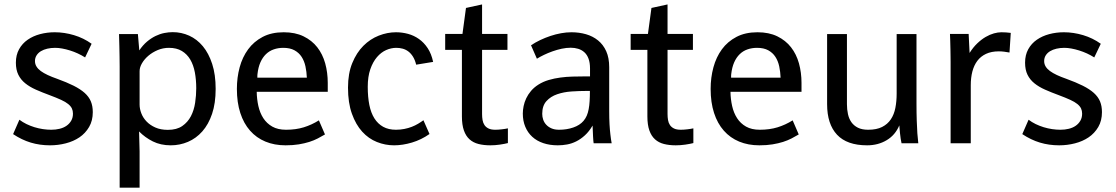

<svg xmlns="http://www.w3.org/2000/svg" viewBox="-20 -656 5110 879"><path d="M68.8 -107.9Q83.5 -96.7 101.1 -88.1Q118.7 -79.6 137.7 -73.7Q156.7 -67.9 176.5 -64.9Q196.3 -62 214.8 -62Q234.9 -62 252.9 -66.4Q271 -70.8 284.4 -80.1Q297.9 -89.4 305.9 -103.3Q314 -117.2 314 -135.7Q314 -148.9 309.1 -159.4Q304.2 -169.9 292.2 -179.7Q280.3 -189.5 259.5 -199Q238.8 -208.5 207.5 -220.2Q172.9 -232.9 144.3 -245.6Q115.7 -258.3 95.5 -274.7Q75.2 -291 64 -313.7Q52.7 -336.4 52.7 -369.1Q52.7 -404.3 67.4 -430.7Q82 -457 106.7 -474.1Q131.3 -491.2 163.6 -499.8Q195.8 -508.3 230.5 -508.3Q274.4 -508.3 318.6 -495.1Q362.8 -481.9 399.4 -455.6L369.6 -393.1Q353.5 -403.3 335.9 -411.4Q318.4 -419.4 300.3 -425Q282.2 -430.7 264.9 -433.8Q247.6 -437 232.4 -437Q213.4 -437 196.5 -433.1Q179.7 -429.2 167.2 -421.6Q154.8 -414.1 147.5 -402.6Q140.1 -391.1 140.1 -376.5Q140.1 -362.8 147 -351.6Q153.8 -340.3 166.7 -330.8Q179.7 -321.3 198.5 -312.5Q217.3 -303.7 241.2 -295.4Q285.6 -279.3 316.9 -263.7Q348.1 -248 367.7 -230.5Q387.2 -212.9 396 -191.7Q404.8 -170.4 404.8 -142.6Q404.8 -103.5 387.9 -74.7Q371.1 -45.9 343.8 -27.3Q316.4 -8.8 281.2 0.2Q246.1 9.3 209 9.3Q162.1 9.3 120.8 -3.2Q79.6 -15.6 40 -42Z M527.8 203.1V-351.1Q527.8 -373 527.3 -398.2Q526.9 -423.3 526.4 -445.3Q525.4 -470.7 524.9 -500H611.3L617.7 -425.3Q633.8 -449.2 652.8 -465.3Q671.9 -481.4 692.1 -491.2Q712.4 -501 732.4 -504.9Q752.4 -508.8 771 -508.8Q810.5 -508.8 846.2 -492.7Q881.8 -476.6 908.7 -444.3Q935.5 -412.1 951.4 -363.3Q967.3 -314.5 967.3 -249Q967.3 -183.1 950.9 -134.8Q934.6 -86.4 906.2 -54.4Q877.9 -22.5 840.6 -6.6Q803.2 9.3 761.7 9.3Q715.8 9.3 679.9 -8.5Q644 -26.4 616.7 -54.2L619.1 37.1V203.1ZM748.5 -61.5Q789.1 -61.5 814.5 -79.1Q839.8 -96.7 854 -124Q868.2 -151.4 873.3 -185.3Q878.4 -219.2 878.4 -252Q878.4 -290.5 872.1 -324.5Q865.7 -358.4 851.1 -383.3Q836.4 -408.2 812.5 -422.6Q788.6 -437 753.4 -437Q726.6 -437 702.1 -426.8Q677.7 -416.5 659.4 -400.9Q641.1 -385.3 630.1 -366.5Q619.1 -347.7 619.1 -330.1V-177.2Q619.1 -157.7 627 -137.2Q634.8 -116.7 650.9 -99.9Q667 -83 691.2 -72.3Q715.3 -61.5 748.5 -61.5Z M1467.8 -40.5Q1452.1 -31.2 1434.8 -22.2Q1417.5 -13.2 1396 -6.3Q1374.5 0.5 1347.9 4.9Q1321.3 9.3 1287.6 9.3Q1236.3 9.3 1195.1 -7.8Q1153.8 -24.9 1124.8 -57.9Q1095.7 -90.8 1080.1 -138.9Q1064.5 -187 1064.5 -249Q1064.5 -300.8 1077.1 -347.7Q1089.8 -394.5 1116 -430.2Q1142.1 -465.8 1182.6 -487.1Q1223.1 -508.3 1278.8 -508.3Q1331.5 -508.3 1369.6 -489.7Q1407.7 -471.2 1432.4 -439.7Q1457 -408.2 1468.8 -366Q1480.5 -323.7 1480.5 -276.4V-235.8H1155.3Q1155.8 -202.1 1162.8 -170.7Q1169.9 -139.2 1185.5 -115Q1201.2 -90.8 1226.6 -76.4Q1252 -62 1289.6 -62Q1334.5 -62 1370.8 -73.2Q1407.2 -84.5 1439.9 -105ZM1276.9 -437Q1253.4 -437 1233.2 -429.9Q1212.9 -422.9 1197.5 -408Q1182.1 -393.1 1172.1 -370.4Q1162.1 -347.7 1158.7 -316.4Q1158.2 -314 1158.2 -309.6Q1158.2 -305.2 1158.2 -300.3H1384.8Q1383.8 -327.1 1378.4 -352.1Q1373 -377 1360.8 -395.8Q1348.6 -414.6 1328.1 -425.8Q1307.6 -437 1276.9 -437Z M1946.3 -42.5Q1908.7 -16.1 1866 -3.4Q1823.2 9.3 1784.2 9.3Q1743.7 9.3 1705.6 -5.9Q1667.5 -21 1638.2 -53.2Q1608.9 -85.4 1591.1 -135.3Q1573.2 -185.1 1573.2 -254.9Q1573.2 -319.8 1592.8 -367.4Q1612.3 -415 1643.6 -446.3Q1674.8 -477.5 1714.1 -492.9Q1753.4 -508.3 1793 -508.3Q1820.8 -508.3 1847.9 -501Q1875 -493.7 1897.9 -477.5Q1920.9 -461.4 1938 -435.5Q1955.1 -409.7 1962.9 -372.6L1885.3 -359.9Q1879.9 -381.8 1870.6 -396.7Q1861.3 -411.6 1849.1 -420.7Q1836.9 -429.7 1823 -433.3Q1809.1 -437 1794.4 -437Q1771 -437 1747.8 -426.8Q1724.6 -416.5 1705.8 -394.5Q1687 -372.6 1675.3 -338.9Q1663.6 -305.2 1663.6 -258.3Q1663.6 -211.9 1670.9 -175.5Q1678.2 -139.2 1694.1 -114Q1710 -88.9 1734.4 -75.4Q1758.8 -62 1792.5 -62Q1813 -62 1831.3 -65.7Q1849.6 -69.3 1865.2 -75.4Q1880.9 -81.5 1894 -89.4Q1907.2 -97.2 1918.5 -105.5Z M2247.6 -62Q2261.2 -62 2277.6 -64Q2293.9 -65.9 2305.2 -68.4V-1Q2290 2.9 2268.3 6.1Q2246.6 9.3 2224.6 9.3Q2194.8 9.3 2170.7 3.2Q2146.5 -2.9 2129.6 -18.1Q2112.8 -33.2 2103.8 -58.8Q2094.7 -84.5 2094.7 -123V-427.7H2018.1V-500.5H2097.2L2113.3 -619.6L2187 -635.7V-500.5H2303.2V-427.7H2187V-133.8Q2187 -119.6 2189.2 -106.4Q2191.4 -93.3 2198 -83.5Q2204.6 -73.7 2216.3 -67.9Q2228 -62 2247.6 -62Z M2411.1 -448.7Q2430.7 -461.9 2453.4 -472.7Q2476.1 -483.4 2500.2 -491.5Q2524.4 -499.5 2548.8 -503.9Q2573.2 -508.3 2596.2 -508.3Q2631.3 -508.3 2662.8 -499.3Q2694.3 -490.2 2718 -470.9Q2741.7 -451.7 2755.4 -421.4Q2769 -391.1 2769 -348.1V-147Q2769 -113.8 2770.5 -86.9Q2772 -60.1 2774.4 -40.5Q2776.9 -17.6 2780.3 0H2697.8Q2696.3 -8.3 2695.1 -30.8Q2693.8 -53.2 2692.9 -81.1Q2676.8 -53.7 2657.7 -36.4Q2638.7 -19 2618.2 -8.8Q2597.7 1.5 2576.2 5.4Q2554.7 9.3 2533.7 9.3Q2497.1 9.3 2467.3 -0.7Q2437.5 -10.7 2416.7 -29.8Q2396 -48.8 2384.8 -75.7Q2373.5 -102.5 2373.5 -136.2Q2373.5 -152.3 2377.2 -170.4Q2380.9 -188.5 2389.2 -206.1Q2397.5 -223.6 2411.1 -239.7Q2424.8 -255.9 2444.8 -268.6Q2466.3 -282.2 2492.2 -289.8Q2518.1 -297.4 2545.7 -301Q2573.2 -304.7 2601.1 -305.4Q2628.9 -306.2 2654.8 -306.2H2681.2V-342.3Q2681.2 -369.1 2674.3 -387.5Q2667.5 -405.8 2655.3 -416.7Q2643.1 -427.7 2627 -432.6Q2610.8 -437.5 2592.8 -437.5Q2572.8 -437.5 2551.3 -432.9Q2529.8 -428.2 2509.3 -420.9Q2488.8 -413.6 2470.5 -404.8Q2452.1 -396 2438 -387.2ZM2651.4 -102.5Q2660.6 -113.3 2666.3 -126.5Q2671.9 -139.6 2675 -156.2Q2678.2 -172.9 2679.4 -193.4Q2680.7 -213.9 2680.7 -239.7H2666.5Q2632.8 -239.7 2596.9 -237.3Q2561 -234.9 2531 -224.6Q2501 -214.4 2481.7 -193.1Q2462.4 -171.9 2462.4 -134.8Q2462.4 -121.1 2466.8 -108.2Q2471.2 -95.2 2480.7 -85Q2490.2 -74.7 2504.6 -68.4Q2519 -62 2539.6 -62Q2574.7 -62 2604.5 -72.3Q2634.3 -82.5 2651.4 -102.5Z M3096.7 -62Q3110.4 -62 3126.7 -64Q3143.1 -65.9 3154.3 -68.4V-1Q3139.2 2.9 3117.4 6.1Q3095.7 9.3 3073.7 9.3Q3043.9 9.3 3019.8 3.2Q2995.6 -2.9 2978.8 -18.1Q2961.9 -33.2 2952.9 -58.8Q2943.8 -84.5 2943.8 -123V-427.7H2867.2V-500.5H2946.3L2962.4 -619.6L3036.1 -635.7V-500.5H3152.3V-427.7H3036.1V-133.8Q3036.1 -119.6 3038.3 -106.4Q3040.5 -93.3 3047.1 -83.5Q3053.7 -73.7 3065.4 -67.9Q3077.1 -62 3096.7 -62Z M3636.7 -40.5Q3621.1 -31.2 3603.8 -22.2Q3586.4 -13.2 3564.9 -6.3Q3543.5 0.5 3516.8 4.9Q3490.2 9.3 3456.5 9.3Q3405.3 9.3 3364 -7.8Q3322.8 -24.9 3293.7 -57.9Q3264.6 -90.8 3249 -138.9Q3233.4 -187 3233.4 -249Q3233.4 -300.8 3246.1 -347.7Q3258.8 -394.5 3284.9 -430.2Q3311 -465.8 3351.6 -487.1Q3392.1 -508.3 3447.8 -508.3Q3500.5 -508.3 3538.6 -489.7Q3576.7 -471.2 3601.3 -439.7Q3626 -408.2 3637.7 -366Q3649.4 -323.7 3649.4 -276.4V-235.8H3324.2Q3324.7 -202.1 3331.8 -170.7Q3338.9 -139.2 3354.5 -115Q3370.1 -90.8 3395.5 -76.4Q3420.9 -62 3458.5 -62Q3503.4 -62 3539.8 -73.2Q3576.2 -84.5 3608.9 -105ZM3445.8 -437Q3422.4 -437 3402.1 -429.9Q3381.8 -422.9 3366.5 -408Q3351.1 -393.1 3341.1 -370.4Q3331.1 -347.7 3327.6 -316.4Q3327.1 -314 3327.1 -309.6Q3327.1 -305.2 3327.1 -300.3H3553.7Q3552.7 -327.1 3547.4 -352.1Q3542 -377 3529.8 -395.8Q3517.6 -414.6 3497.1 -425.8Q3476.6 -437 3445.8 -437Z M4107.4 0Q4105.5 -8.3 4103.5 -20.5Q4102.1 -30.8 4100.3 -46.1Q4098.6 -61.5 4097.2 -82Q4078.6 -37.6 4039.3 -14.2Q4000 9.3 3949.7 9.3Q3857.4 9.3 3812 -39.3Q3766.6 -87.9 3766.6 -179.2V-500H3857.4V-178.7Q3857.4 -154.8 3862.1 -133.5Q3866.7 -112.3 3877.9 -96.4Q3889.2 -80.6 3907.7 -71.3Q3926.3 -62 3954.6 -62Q3993.2 -62 4018.3 -74.7Q4043.5 -87.4 4058.3 -109.6Q4073.2 -131.8 4079.1 -162.1Q4085 -192.4 4085 -227.5V-500H4175.8V-183.6Q4175.8 -137.7 4177 -103.8Q4178.2 -69.8 4179.7 -46.4Q4181.6 -19.5 4184.1 0Z M4332 -371.6Q4332 -377.9 4331.8 -394Q4331.5 -410.2 4331.3 -429.2Q4331.1 -448.2 4330.3 -469Q4329.6 -489.7 4329.1 -500.5H4414.6L4418.9 -413.6Q4435.1 -439.5 4454.1 -457.5Q4473.1 -475.6 4492.4 -486.8Q4511.7 -498 4530.3 -503.2Q4548.8 -508.3 4564.5 -508.3Q4574.2 -508.3 4585.7 -507.6Q4597.2 -506.8 4607.4 -505.4L4601.6 -415.5Q4588.4 -418 4576.7 -419.4Q4564.9 -420.9 4552.7 -420.9Q4518.6 -420.9 4494.1 -409.4Q4469.7 -397.9 4454.3 -377.4Q4439 -356.9 4431.6 -328.6Q4424.3 -300.3 4424.3 -266.1V0H4332Z M4689 -107.9Q4703.6 -96.7 4721.2 -88.1Q4738.8 -79.6 4757.8 -73.7Q4776.9 -67.9 4796.6 -64.9Q4816.4 -62 4835 -62Q4855 -62 4873 -66.4Q4891.1 -70.8 4904.5 -80.1Q4918 -89.4 4926 -103.3Q4934.1 -117.2 4934.1 -135.7Q4934.1 -148.9 4929.2 -159.4Q4924.3 -169.9 4912.4 -179.7Q4900.4 -189.5 4879.6 -199Q4858.9 -208.5 4827.6 -220.2Q4793 -232.9 4764.4 -245.6Q4735.8 -258.3 4715.6 -274.7Q4695.3 -291 4684.1 -313.7Q4672.9 -336.4 4672.9 -369.1Q4672.9 -404.3 4687.5 -430.7Q4702.1 -457 4726.8 -474.1Q4751.5 -491.2 4783.7 -499.8Q4815.9 -508.3 4850.6 -508.3Q4894.5 -508.3 4938.7 -495.1Q4982.9 -481.9 5019.5 -455.6L4989.7 -393.1Q4973.6 -403.3 4956.1 -411.4Q4938.5 -419.4 4920.4 -425Q4902.3 -430.7 4885 -433.8Q4867.7 -437 4852.5 -437Q4833.5 -437 4816.7 -433.1Q4799.8 -429.2 4787.4 -421.6Q4774.9 -414.1 4767.6 -402.6Q4760.3 -391.1 4760.3 -376.5Q4760.3 -362.8 4767.1 -351.6Q4773.9 -340.3 4786.9 -330.8Q4799.8 -321.3 4818.6 -312.5Q4837.4 -303.7 4861.3 -295.4Q4905.8 -279.3 4937 -263.7Q4968.3 -248 4987.8 -230.5Q5007.3 -212.9 5016.1 -191.7Q5024.9 -170.4 5024.9 -142.6Q5024.9 -103.5 5008.1 -74.7Q4991.2 -45.9 4963.9 -27.3Q4936.5 -8.8 4901.4 0.2Q4866.2 9.3 4829.1 9.3Q4782.2 9.3 4741 -3.2Q4699.7 -15.6 4660.2 -42Z"/></svg>

Font: Shanti
Style: Regular
Weight: 400
Designer: vernon adams
Foundry: vernon adams
Version: Version 1.000